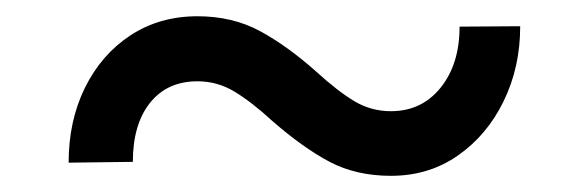

<svg xmlns="http://www.w3.org/2000/svg" viewBox="-20 -412 720 235"><path d="M542.5 -379.4 616.7 -379.9Q616.7 -329.6 596.4 -288.1Q576.2 -246.6 540.5 -221.7Q504.9 -196.8 458.5 -196.8Q416 -196.8 383.5 -213.9Q351.1 -231 313 -264.2Q288.1 -287.1 267.1 -299.8Q246.1 -312.5 221.7 -312.5Q184.6 -312.5 163.6 -286.1Q142.6 -259.8 142.6 -213.9L64 -212.9Q64 -264.2 84 -304.7Q104 -345.2 139.6 -368.7Q175.3 -392.1 221.7 -392.1Q264.6 -392.1 298.1 -374Q331.5 -356 367.2 -324.2Q394 -299.8 414.3 -287.8Q434.6 -275.9 458.5 -275.9Q496.1 -275.9 519.3 -304.7Q542.5 -333.5 542.5 -379.4Z"/></svg>

Font: Vazirmatn UI
Style: Regular
Weight: 400
Designer: Saber Rastikerdar
Foundry: Saber Rastikerdar
Version: Version 33.003